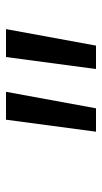

<svg xmlns="http://www.w3.org/2000/svg" viewBox="130 -900 340 640"><g transform="rotate(-90 300.0 -580.0)"><path d="M181 -430H259L314 -730H221ZM390 -430H468L523 -730H430Z"/></g></svg>

Font: JetBrains Mono Light
Style: Italic
Weight: 336
Italic angle: -9°
Monospace: yes
Designer: Philipp Nurullin, Konstantin Bulenkov
Foundry: JetBrains
Version: Version 2.305